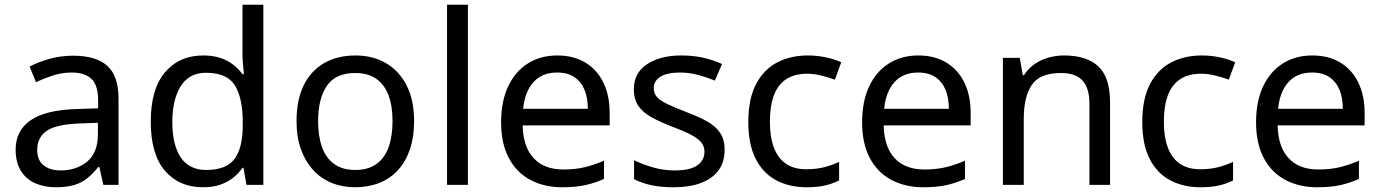

<svg xmlns="http://www.w3.org/2000/svg" viewBox="-20 -780 5828 810"><path d="M288 -545Q386 -545 433 -502Q480 -459 480 -365V0H416L399 -76H395Q372 -47 347.5 -27.5Q323 -8 291.5 1Q260 10 215 10Q167 10 128.5 -7Q90 -24 68 -59.5Q46 -95 46 -149Q46 -229 109 -272.5Q172 -316 303 -320L394 -323V-355Q394 -422 365 -448Q336 -474 283 -474Q241 -474 203 -461.5Q165 -449 132 -433L105 -499Q140 -518 188 -531.5Q236 -545 288 -545ZM314 -259Q214 -255 175.5 -227Q137 -199 137 -148Q137 -103 164.5 -82Q192 -61 235 -61Q303 -61 348 -98.5Q393 -136 393 -214V-262Z M836 10Q736 10 676 -59.5Q616 -129 616 -267Q616 -405 676.5 -475.5Q737 -546 837 -546Q879 -546 910 -535.5Q941 -525 964 -507Q987 -489 1003 -467H1009Q1008 -480 1005.5 -505.5Q1003 -531 1003 -546V-760H1091V0H1020L1007 -72H1003Q987 -49 964 -30.5Q941 -12 909.5 -1Q878 10 836 10ZM850 -63Q935 -63 969.5 -109.5Q1004 -156 1004 -250V-266Q1004 -366 971 -419.5Q938 -473 849 -473Q778 -473 742.5 -416.5Q707 -360 707 -265Q707 -169 742.5 -116Q778 -63 850 -63Z M1727 -269Q1727 -202 1709.5 -150.5Q1692 -99 1659.5 -63Q1627 -27 1580.5 -8.5Q1534 10 1477 10Q1424 10 1379 -8.5Q1334 -27 1301 -63Q1268 -99 1249.5 -150.5Q1231 -202 1231 -269Q1231 -358 1261 -419.5Q1291 -481 1347 -513.5Q1403 -546 1480 -546Q1553 -546 1608.5 -513.5Q1664 -481 1695.5 -419.5Q1727 -358 1727 -269ZM1322 -269Q1322 -206 1338.5 -159.5Q1355 -113 1390 -88Q1425 -63 1479 -63Q1533 -63 1568 -88Q1603 -113 1619.5 -159.5Q1636 -206 1636 -269Q1636 -333 1619 -378Q1602 -423 1567.5 -447.5Q1533 -472 1478 -472Q1396 -472 1359 -418Q1322 -364 1322 -269Z M1954 0H1866V-760H1954Z M2331 -546Q2400 -546 2449.5 -516Q2499 -486 2525.5 -431.5Q2552 -377 2552 -304V-251H2185Q2187 -160 2231.5 -112.5Q2276 -65 2356 -65Q2407 -65 2446.5 -74.5Q2486 -84 2528 -102V-25Q2487 -7 2447 1.5Q2407 10 2352 10Q2276 10 2217.5 -21Q2159 -52 2126.5 -113.5Q2094 -175 2094 -264Q2094 -352 2123.5 -415Q2153 -478 2206.5 -512Q2260 -546 2331 -546ZM2330 -474Q2267 -474 2230.5 -433.5Q2194 -393 2187 -321H2460Q2460 -367 2446 -401Q2432 -435 2403.5 -454.5Q2375 -474 2330 -474Z M3037 -148Q3037 -96 3011 -61Q2985 -26 2937 -8Q2889 10 2823 10Q2767 10 2726.5 1Q2686 -8 2655 -24V-104Q2687 -88 2732.5 -74.5Q2778 -61 2825 -61Q2892 -61 2922 -82.5Q2952 -104 2952 -140Q2952 -160 2941 -176Q2930 -192 2901.5 -208Q2873 -224 2820 -244Q2768 -264 2731 -284Q2694 -304 2674 -332Q2654 -360 2654 -404Q2654 -472 2709.5 -509Q2765 -546 2855 -546Q2904 -546 2946.5 -536.5Q2989 -527 3026 -510L2996 -440Q2962 -454 2925 -464Q2888 -474 2849 -474Q2795 -474 2766.5 -456.5Q2738 -439 2738 -409Q2738 -387 2751 -371.5Q2764 -356 2794.5 -341.5Q2825 -327 2876 -307Q2927 -288 2963 -268Q2999 -248 3018 -219.5Q3037 -191 3037 -148Z M3382 10Q3311 10 3255.5 -19Q3200 -48 3168.5 -109Q3137 -170 3137 -265Q3137 -364 3170 -426Q3203 -488 3259.5 -517Q3316 -546 3388 -546Q3429 -546 3467 -537.5Q3505 -529 3529 -517L3502 -444Q3478 -453 3446 -461Q3414 -469 3386 -469Q3332 -469 3297 -446Q3262 -423 3245 -378Q3228 -333 3228 -266Q3228 -202 3245 -157Q3262 -112 3296 -89Q3330 -66 3381 -66Q3425 -66 3458.5 -75Q3492 -84 3520 -97V-19Q3493 -5 3460.5 2.5Q3428 10 3382 10Z M3854 -546Q3923 -546 3972.5 -516Q4022 -486 4048.5 -431.5Q4075 -377 4075 -304V-251H3708Q3710 -160 3754.5 -112.5Q3799 -65 3879 -65Q3930 -65 3969.5 -74.5Q4009 -84 4051 -102V-25Q4010 -7 3970 1.5Q3930 10 3875 10Q3799 10 3740.5 -21Q3682 -52 3649.5 -113.5Q3617 -175 3617 -264Q3617 -352 3646.5 -415Q3676 -478 3729.5 -512Q3783 -546 3854 -546ZM3853 -474Q3790 -474 3753.5 -433.5Q3717 -393 3710 -321H3983Q3983 -367 3969 -401Q3955 -435 3926.5 -454.5Q3898 -474 3853 -474Z M4469 -546Q4565 -546 4614 -499.5Q4663 -453 4663 -349V0H4576V-343Q4576 -408 4547 -440Q4518 -472 4456 -472Q4367 -472 4333 -422Q4299 -372 4299 -278V0H4211V-536H4282L4295 -463H4300Q4318 -491 4344.5 -509.5Q4371 -528 4403 -537Q4435 -546 4469 -546Z M5044 10Q4973 10 4917.5 -19Q4862 -48 4830.5 -109Q4799 -170 4799 -265Q4799 -364 4832 -426Q4865 -488 4921.5 -517Q4978 -546 5050 -546Q5091 -546 5129 -537.5Q5167 -529 5191 -517L5164 -444Q5140 -453 5108 -461Q5076 -469 5048 -469Q4994 -469 4959 -446Q4924 -423 4907 -378Q4890 -333 4890 -266Q4890 -202 4907 -157Q4924 -112 4958 -89Q4992 -66 5043 -66Q5087 -66 5120.5 -75Q5154 -84 5182 -97V-19Q5155 -5 5122.5 2.5Q5090 10 5044 10Z M5516 -546Q5585 -546 5634.5 -516Q5684 -486 5710.5 -431.5Q5737 -377 5737 -304V-251H5370Q5372 -160 5416.5 -112.5Q5461 -65 5541 -65Q5592 -65 5631.5 -74.5Q5671 -84 5713 -102V-25Q5672 -7 5632 1.5Q5592 10 5537 10Q5461 10 5402.5 -21Q5344 -52 5311.5 -113.5Q5279 -175 5279 -264Q5279 -352 5308.5 -415Q5338 -478 5391.5 -512Q5445 -546 5516 -546ZM5515 -474Q5452 -474 5415.5 -433.5Q5379 -393 5372 -321H5645Q5645 -367 5631 -401Q5617 -435 5588.5 -454.5Q5560 -474 5515 -474Z"/></svg>

Font: Noto Sans Malayalam
Style: Regular
Weight: 400
Designer: Jelle Bosma - Monotype Design Team
Foundry: Monotype Imaging Inc.
Version: Version 2.103